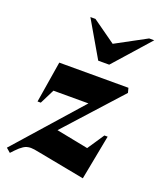

<svg xmlns="http://www.w3.org/2000/svg" viewBox="-141 -792 743 887"><g transform="rotate(20 230.5 -348.5)"><path d="M14 10 -7 -8 277 -329H105L69 -257H53L86 -460H426L432 -437L185 -164L342 -133L397 -215H413L371 5L140 -39Q112 -45 98 -45Q78 -45 62.5 -35Q47 -25 30 -7ZM252 -530 149 -707H174L288 -626L438 -707H463L306 -530Z"/></g></svg>

Font: Spectral ExtraBold
Style: Italic
Weight: 800
Italic angle: -10°
Designer: Jean-Baptiste Levee
Foundry: Production Type
Version: Version 2.001